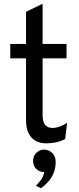

<svg xmlns="http://www.w3.org/2000/svg" viewBox="-20 -742 418 1010"><path d="M225 12Q172.5 12 144.8 -19.5Q117 -51 117 -110V-435H34V-511H117V-680L204 -722V-511H330V-435H204V-139Q204 -102.5 216.8 -85.8Q229.5 -69 257 -69Q292 -69 333 -96L323 -11Q300.5 1 276.2 6.5Q252 12 225 12ZM195 248 169 235Q178 226.5 193 207.5Q208 188.5 213 163Q186 163 170 146Q154 129 154 105Q154 78 171.8 61.5Q189.5 45 212 45Q236 45 254.5 62.5Q273 80 273 111Q273 151.5 253.5 186.2Q234 221 195 248Z"/></svg>

Font: Overpass
Style: Regular
Weight: 400
Designer: Delve Withrington, Dave Bailey, Thomas Jockin
Foundry: Delve Fonts LLC
Version: Version 4.000